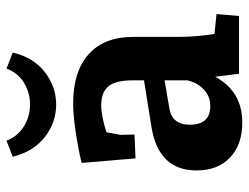

<svg xmlns="http://www.w3.org/2000/svg" viewBox="-107 -645 762 588"><g transform="rotate(-90 274.0 -351.0)"><path d="M46 -130Q46 -246 178 -268L322 -291V-326Q322 -377 304 -399.5Q286 -422 245 -422Q213 -422 163 -406L155 -363L156 -320L83 -317L69 -482Q114 -493 165.5 -500.5Q217 -508 251 -508Q349 -508 402 -460.5Q455 -413 455 -324V-190Q455 -131 464 -75L525 -69L519 0H342L333 -73Q288 10 193 10Q125 10 85.5 -27.5Q46 -65 46 -130ZM243 -88Q272 -88 293 -107Q314 -126 322 -158V-228L240 -214Q212 -210 199 -194Q186 -178 186 -151Q186 -88 243 -88ZM248 -640Q284 -640 314.5 -658.5Q345 -677 358 -712L407 -693Q392 -629 347 -594.5Q302 -560 248 -560Q193 -560 148.5 -594.5Q104 -629 88 -693L137 -712Q151 -677 181.5 -658.5Q212 -640 248 -640Z"/></g></svg>

Font: Andada Pro ExtraBold
Style: Regular
Weight: 800
Designer: Carolina Giovagnoli
Foundry: Huerta Tipografica
Version: Version 3.005; ttfautohint (v1.8.4)